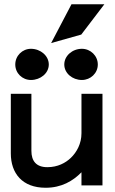

<svg xmlns="http://www.w3.org/2000/svg" viewBox="-20 -874 540 905"><path d="M363 -711 472 -854H317L221 -671ZM366 -497C407 -497 441 -529 441 -570C441 -611 407 -644 366 -644C321 -644 283 -611 283 -570C283 -529 321 -497 366 -497ZM126 -497C171 -497 210 -529 210 -570C210 -611 171 -644 126 -644C85 -644 52 -611 52 -570C52 -529 85 -497 126 -497ZM31 -151C31 -57 85 11 195 11C270 11 324 -21 364 -62V0H463V-432H364V-246C364 -197 342 -157 314 -130C289 -106 252 -86 203 -86C151 -86 128 -115 128 -163V-432H31Z"/></svg>

Font: Charger
Style: ExBd
Weight: 400
Designer: Jasper
Foundry: Cannot Into Space Fonts
Version: Version 0.99